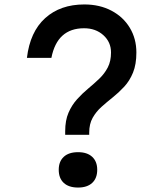

<svg xmlns="http://www.w3.org/2000/svg" viewBox="-20 -836 740 863"><path d="M381 -230H273V-246Q273 -295 288 -329.5Q303 -364 326.5 -390Q350 -416 376.5 -438Q403 -460 426.5 -482.5Q450 -505 464.5 -533Q479 -561 479 -600Q479 -647 444.5 -678Q410 -709 358 -709Q237 -709 211 -576H101Q115 -693 183 -754.5Q251 -816 359 -816Q428 -816 481 -788Q534 -760 563.5 -711Q593 -662 593 -600Q593 -547 578 -510Q563 -473 538.5 -446.5Q514 -420 487 -398.5Q460 -377 436 -355.5Q412 -334 396.5 -306.5Q381 -279 381 -240ZM331 7Q289 7 266.5 -14Q244 -35 244 -73Q244 -110 266.5 -131Q289 -152 331 -152Q372 -152 394.5 -131Q417 -110 417 -73Q417 -35 394.5 -14Q372 7 331 7Z"/></svg>

Font: Martian Mono
Style: Regular
Weight: 400
Monospace: yes
Designer: Roman Shamin
Foundry: Evil Martians
Version: Version 1.000; ttfautohint (v1.8.4.7-5d5b)